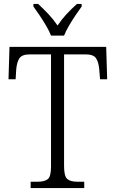

<svg xmlns="http://www.w3.org/2000/svg" viewBox="-20 -951 585 971"><path d="M135 0V-32H170Q205 -32 221.5 -45Q238 -58 238 -108V-676H131Q91 -676 78 -656Q65 -636 62 -599L59 -550H23L28 -714H517L522 -550H486L482 -599Q479 -636 466 -656Q453 -676 413 -676H304V-111Q304 -59 320.5 -45.5Q337 -32 371 -32H406V0ZM238 -771Q229 -794 213.5 -820.5Q198 -847 180.5 -873Q163 -899 149 -918V-931H173Q202 -904 226 -878.5Q250 -853 271 -822Q292 -853 315.5 -878.5Q339 -904 369 -931H393V-918Q379 -899 361.5 -873Q344 -847 328.5 -820.5Q313 -794 304 -771Z"/></svg>

Font: Noto Serif Ethiopic SemiCondensed Light
Style: Regular
Weight: 300
Width: 4
Designer: Monotype Design Team
Foundry: Monotype Imaging Inc.
Version: Version 2.102; ttfautohint (v1.8.4.7-5d5b)